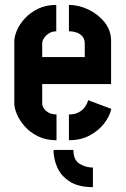

<svg xmlns="http://www.w3.org/2000/svg" viewBox="-20 -580 519 794"><path d="M364.2 193.9Q303.7 193.9 267.7 170.3Q231.8 146.8 216.5 111.5Q201.3 76.1 201.3 40H283.5Q283.5 81 308.7 97Q334 112.9 364.2 112.9ZM213.7 0Q170.5 0 137.6 -16.2Q104.6 -32.4 82.8 -57Q61 -81.5 50.1 -107.1Q39.2 -132.7 39.2 -152.3V-409.4Q39.2 -429 50.1 -454.5Q61 -480.1 83.1 -504.2Q105.2 -528.3 137.8 -544Q170.3 -559.7 212.7 -559.7V-450.5Q195.4 -450.5 182.4 -442.1Q169.5 -433.7 162 -422.4Q154.5 -411.1 154.5 -400.6V-344.1H330.5V-399.8Q330.5 -418.4 320.6 -429.7Q310.7 -440.9 295.7 -445.9Q280.6 -450.8 265 -450.8V-559.7Q305.4 -559.7 345.4 -540.7Q385.3 -521.7 412.3 -488.3Q439.4 -454.9 439.4 -410.4V-232.4H154.5V-152.3Q154.5 -143.3 161 -132.6Q167.5 -122 180.6 -114.4Q193.7 -106.9 213.7 -106.9ZM265 0V-106.6Q288.9 -106.6 305.1 -115.3Q321.4 -124 331 -137.4Q340.6 -150.8 344.6 -165.6L440.4 -129.7Q433 -97.7 409.4 -67.8Q385.7 -37.9 349 -18.9Q312.3 0 265 0Z"/></svg>

Font: Stick No Bills ExtraLight
Style: Regular
Weight: 200
Designer: Kosala Senevirathne, Siva Puranthara, Lasantha Premarathna, Tharique Azeez
Foundry: mooniak
Version: Version 2.000